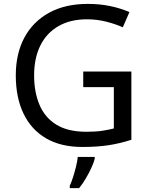

<svg xmlns="http://www.w3.org/2000/svg" viewBox="-20 -744 768 985"><path d="M407 -377H654V-27Q596 -8 537 1Q478 10 403 10Q292 10 216 -34.5Q140 -79 100.5 -161.5Q61 -244 61 -357Q61 -469 105 -551Q149 -633 231.5 -678.5Q314 -724 431 -724Q491 -724 544.5 -713Q598 -702 644 -682L610 -604Q572 -621 524.5 -633Q477 -645 426 -645Q341 -645 280 -610Q219 -575 187 -510.5Q155 -446 155 -357Q155 -272 182.5 -206.5Q210 -141 269 -104.5Q328 -68 424 -68Q471 -68 504 -73Q537 -78 564 -85V-297H407ZM466 70Q462 88 449.5 115.5Q437 143 420.5 171Q404 199 386 221H338V209Q346 192 354.5 165.5Q363 139 370 110.5Q377 82 379 61H466Z"/></svg>

Font: Noto Sans Armenian
Style: Regular
Weight: 400
Designer: Monotype Design Team
Foundry: Monotype Imaging Inc.
Version: Version 2.007